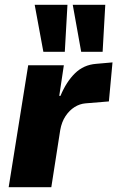

<svg xmlns="http://www.w3.org/2000/svg" viewBox="-20 -777 487 797"><path d="M16 0 97 -506H245L226 -379H231Q255 -437 291 -472.5Q327 -508 379 -512L447 -518L432 -356L335 -348Q311 -346 289.5 -332.5Q268 -319 252 -295Q236 -271 230 -237L193 0ZM317 -562 282 -757H417L406 -562ZM160 -562 124 -757H260L249 -562Z"/></svg>

Font: Nunito Sans 7pt Condensed Black
Style: Italic
Weight: 900
Width: 3
Italic angle: -9°
Designer: Vernon Adams
Foundry: Vernon Adams
Version: Version 3.101;gftools[0.9.27]